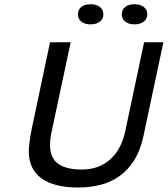

<svg xmlns="http://www.w3.org/2000/svg" viewBox="-20 -857 774 886"><path d="M112.8 0ZM645 -662.1H733.9L642.1 -230Q627.9 -163.6 599.4 -117.9Q570.8 -72.3 531.2 -44.2Q491.7 -16.1 443.1 -3.9Q394.5 8.3 341.3 8.3Q229.5 8.3 171.1 -34.2Q112.8 -76.7 112.8 -159.2Q112.8 -171.9 116.2 -200.9Q119.6 -230 127 -265.1L210.9 -662.1H306.2L217.8 -247.1Q213.9 -230 212.4 -215.1Q210.9 -200.2 210.9 -186.5Q211.9 -127.4 248.5 -101.1Q285.2 -74.7 357.9 -74.7Q397.5 -74.7 430.4 -86.7Q463.4 -98.6 488.5 -121.3Q513.7 -144 531.2 -176.5Q548.8 -209 557.6 -250ZM339.8 -790.5Q339.8 -812.5 355.2 -825Q370.6 -837.4 398.4 -837.4Q424.8 -837.4 440.9 -825Q457 -812.5 457 -790.5Q457 -770 440.9 -757.3Q424.8 -744.6 398.4 -744.6Q370.6 -744.6 355.2 -757.3Q339.8 -770 339.8 -790.5ZM542 -790.5Q542 -812.5 557.9 -825Q573.7 -837.4 600.1 -837.4Q627 -837.4 643.3 -825Q659.7 -812.5 659.7 -790.5Q659.7 -770 643.3 -757.3Q627 -744.6 600.1 -744.6Q573.7 -744.6 557.9 -757.3Q542 -770 542 -790.5Z"/></svg>

Font: PT Astra Sans
Style: Italic
Weight: 400
Italic angle: -16°
Designer: A.Korolkova, I. Chaeva
Foundry: ParaType Ltd
Version: Version 1.001; ttfautohint (v1.6)